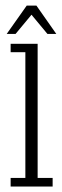

<svg xmlns="http://www.w3.org/2000/svg" viewBox="-20 -684 226 704"><path d="M19 0V-31.5H73V-492.5H19V-523.5H118V-31.5H173V0ZM4.5 -559.5 78 -663.5H113.5L186.5 -559.5H154L95.5 -630L37 -559.5Z"/></svg>

Font: Imbue Thin 10pt ExtraLight
Style: Regular
Weight: 250
Version: Version 1.102